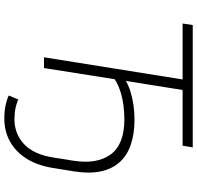

<svg xmlns="http://www.w3.org/2000/svg" viewBox="-32 -714 933 910"><g transform="rotate(90 435.0 -258.5)"><path d="M541 188Q506 188 478.5 182Q451 176 432 167L451 122Q469 130 492 135Q515 140 545 140Q613 140 662 95Q711 50 726 -44L741 -138Q759 -251 711.5 -316Q664 -381 545 -381Q509 -381 474.5 -376Q440 -371 410 -361Q380 -351 355 -335L302 0H251L356 -657H91L98 -705H678L670 -657H406L363 -388Q385 -401 414 -410Q443 -419 477 -424Q511 -429 546 -429Q615 -429 666.5 -411Q718 -393 749.5 -357Q781 -321 792 -268Q803 -215 792 -144L776 -45Q764 31 731.5 82.5Q699 134 650.5 161Q602 188 541 188Z"/></g></svg>

Font: Nunito Sans 7pt ExtraLight
Style: Italic
Weight: 250
Italic angle: -9°
Designer: Vernon Adams
Foundry: Vernon Adams
Version: Version 3.101;gftools[0.9.27]